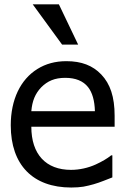

<svg xmlns="http://www.w3.org/2000/svg" viewBox="-20 -838 566 871"><path d="M247.1 -818.4H128.4L261.7 -635.7H334.5ZM303.2 12.7C324.2 12.7 342.8 11.2 358.4 8.8C390.1 2.9 420.4 -5.9 449.7 -17.6L489.7 -33.2V-133.3H484.4C466.3 -118.7 442.9 -105 414.1 -91.8C380.9 -76.7 341.3 -67.4 302.2 -67.4C188.5 -67.4 122.1 -137.7 122.1 -263.2H500V-313C500 -398.4 480 -457.5 439.5 -500C400.4 -541 349.6 -560.5 281.2 -560.5C231.4 -560.5 187.5 -548.8 149.4 -524.9C73.2 -477.5 28.8 -386.7 28.8 -269.5C28.8 -89.8 129.4 12.7 303.2 12.7ZM122.1 -333.5C126 -379.9 139.6 -413.1 167 -441.9C195.8 -470.7 228.5 -484.9 275.9 -484.9C322.8 -484.9 357.4 -470.7 379.4 -442.9C398.9 -418 409.2 -381.8 410.6 -333.5Z"/></svg>

Font: SG Kara SemiBold
Style: Regular
Weight: 400
Designer: Damoon Khanjanzadeh
Version: Version 1.000